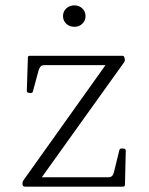

<svg xmlns="http://www.w3.org/2000/svg" viewBox="-20 -696 556 716"><path d="M425 -136Q427 -143 434 -142H441Q449 -141 449 -134L446 -7Q446 0 438 0H73Q66 0 64 -7V-10Q63 -16 67 -23L384 -468L388 -453H145Q136 -453 131.5 -448Q127 -443 124 -434L103 -356Q102 -349 94 -349L87 -350Q80 -350 80 -358L84 -481Q84 -488 91 -488H436Q443 -488 444 -481L445 -477Q447 -471 443 -464L123 -17L111 -35H385Q393 -35 398 -40Q403 -45 405 -54ZM258 -596Q239 -596 227 -607.5Q215 -619 215 -636Q215 -653 227 -664.5Q239 -676 258 -676Q275 -676 287 -664.5Q299 -653 299 -636Q299 -619 287 -607.5Q275 -596 258 -596Z"/></svg>

Font: Hahmlet ExtraLight
Style: Regular
Weight: 250
Designer: Minjoo Ham & Mark Frömberg
Foundry: hypertype
Version: Version 1.002